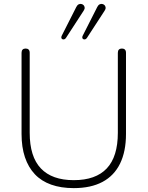

<svg xmlns="http://www.w3.org/2000/svg" viewBox="-20 -961 760 989"><path d="M360 8Q294 8 243.5 -10Q193 -28 159.5 -63.5Q126 -99 108.5 -151Q91 -203 91 -271V-689Q91 -700 96.5 -705.5Q102 -711 112 -711Q122 -711 127.5 -705.5Q133 -700 133 -689V-277Q133 -154 190.5 -93.5Q248 -33 360 -33Q473 -33 530 -93.5Q587 -154 587 -277V-689Q587 -700 592.5 -705.5Q598 -711 608 -711Q618 -711 623.5 -705.5Q629 -700 629 -689V-271Q629 -181 598.5 -118.5Q568 -56 508 -24Q448 8 360 8ZM320 -766Q316 -760 311 -758.5Q306 -757 301.5 -759Q297 -761 296 -766Q295 -771 298 -777L373 -925Q378 -935 385 -938.5Q392 -942 399 -940.5Q406 -939 410.5 -934.5Q415 -930 416 -922.5Q417 -915 411 -906ZM428 -766Q424 -760 419 -758.5Q414 -757 409.5 -759Q405 -761 404 -766Q403 -771 406 -777L481 -925Q486 -935 493 -938.5Q500 -942 507 -940.5Q514 -939 518.5 -934.5Q523 -930 524 -922.5Q525 -915 519 -906Z"/></svg>

Font: Nunito ExtraLight
Style: Regular
Weight: 200
Designer: Vernon Adams
Foundry: Vernon Adams
Version: Version 3.602